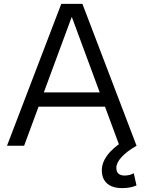

<svg xmlns="http://www.w3.org/2000/svg" viewBox="-20 -750 739 988"><path d="M16 0 295.3 -730H404.1L682.7 0H594.6L350.3 -660.9H348.3L104.1 0ZM144.7 -201V-274.4H554.7V-201ZM609 218Q558.3 218 531.2 194.2Q504 170.3 504 126.3Q504 88 530.6 51Q557.3 14 609.6 -20L682.7 0Q632.7 28.7 605.7 58.1Q578.7 87.6 578.7 113.6Q578.7 153.3 621.7 153.3Q646.4 153.3 668.4 141.6L682.4 204.3Q650.4 218 609 218Z"/></svg>

Font: M PLUS 2 Thin
Style: Regular
Weight: 100
Designer: Coji Morishita
Foundry: UNDERFOREST DESIGN
Version: Version 1.001